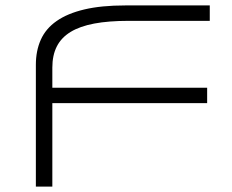

<svg xmlns="http://www.w3.org/2000/svg" viewBox="-20 -691 858 711"><path d="M456.1 -613.8Q382.3 -613.8 329.1 -603.8Q275.9 -593.8 241.5 -572.8Q207 -551.8 190.4 -519Q173.8 -486.3 173.8 -440.9V-366.2H747.1V-309.1H173.8V0H112.8V-451.2Q112.8 -502.9 131.1 -543.9Q149.4 -585 189.5 -613Q229.5 -641.1 292.2 -656Q355 -670.9 443.8 -670.9H756.8V-613.8Z"/></svg>

Font: Syncopate
Style: Regular
Weight: 300
Width: 7
Designer: Astigmatic (AOETI)
Foundry: Astigmatic (AOETI)
Version: Version 001.000